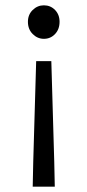

<svg xmlns="http://www.w3.org/2000/svg" viewBox="-20 -518 329 722"><path d="M103 184 105 90 116 -288H173L184 90L186 184ZM145 -372Q121 -372 103 -390Q85 -408 85 -436Q85 -463 103 -480.5Q121 -498 145 -498Q170 -498 187 -480.5Q204 -463 204 -436Q204 -408 187 -390Q170 -372 145 -372Z"/></svg>

Font: Source Sans 3
Style: Regular
Weight: 400
Designer: Paul D. Hunt
Foundry: Adobe
Version: Version 3.046;hotconv 1.0.118;makeotfexe 2.5.65603